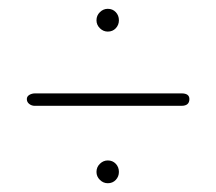

<svg xmlns="http://www.w3.org/2000/svg" viewBox="-20 -569 496 440"><path d="M227 -496.6Q216.8 -496.6 209 -504.2Q201.1 -511.9 201.1 -522.5Q201.1 -533.6 209 -541.2Q216.8 -548.8 227 -548.8Q238.1 -548.8 245.3 -541.2Q252.5 -533.6 252.5 -522.5Q252.5 -511.9 245.3 -504.2Q238.1 -496.6 227 -496.6ZM41.5 -342Q41.5 -348 47.2 -351.5Q53 -355 60.5 -355H396Q414 -355 414 -342Q414 -326.5 396 -326.5H59.5Q52.5 -326.5 47 -330.8Q41.5 -335 41.5 -342ZM227 -149.1Q216.8 -149.1 209 -156.7Q201.1 -164.4 201.1 -175Q201.1 -186.1 209 -193.7Q216.8 -201.3 227 -201.3Q238.1 -201.3 245.3 -193.7Q252.5 -186.1 252.5 -175Q252.5 -164.4 245.3 -156.7Q238.1 -149.1 227 -149.1Z"/></svg>

Font: Fraunces 144pt SuperSoft Thin
Style: Regular
Weight: 100
Version: Version 1.000;[0bf87f6ff]